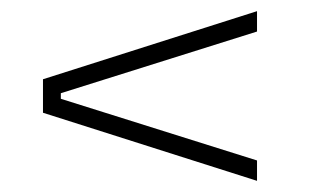

<svg xmlns="http://www.w3.org/2000/svg" viewBox="-20 -484 559 344"><path d="M89 -317V-307L440.5 -196.5V-160L57 -282V-342L440.5 -464V-427.5Z"/></svg>

Font: Anek Tamil Medium ExtraLight
Style: Regular
Weight: 250
Version: Version 1.003